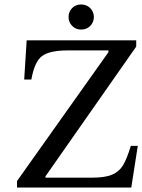

<svg xmlns="http://www.w3.org/2000/svg" viewBox="-20 -837 635 857"><path d="M595 -186 566 0H56V-29L464 -604V-612H283Q202 -612 168 -587Q134 -562 120 -482H88L99 -657H588V-629L183 -50V-44H392Q449 -44 480.5 -57.5Q512 -71 529 -99Q546 -127 564 -186ZM342 -705Q318 -705 302 -721.5Q286 -738 286 -761Q286 -784 301.5 -800.5Q317 -817 342 -817Q367 -817 383 -800.5Q399 -784 399 -761Q399 -738 383 -721.5Q367 -705 342 -705Z"/></svg>

Font: myMathFont
Style: Regular
Weight: 400
Designer: Ross Mills, John Hudson & Paul Hanslow, Tiro Typeworks Ltd; with prior portions MicroPress Inc., and Coen Hoffman. Math 
Foundry: Tiro Typeworks Ltd
Version: Version 2.13 b171